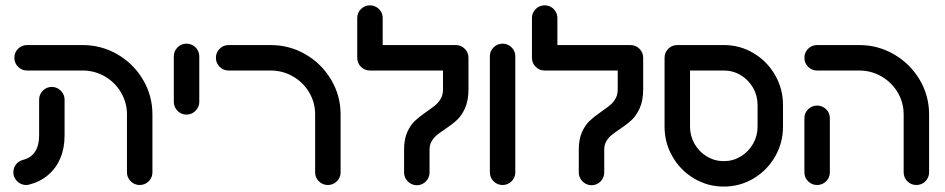

<svg xmlns="http://www.w3.org/2000/svg" viewBox="-20 -687 3534 718"><path d="M77.4 4.8Q65.2 4.8 54.3 -1.5Q43.3 -7.8 36.7 -18.7Q30 -29.6 30 -43Q30 -59.3 39.8 -72Q49.6 -84.8 65.2 -88.9Q95.6 -96.3 110.9 -119.4Q126.3 -142.6 126.3 -180V-314.1Q126.3 -327 132.6 -338Q138.9 -348.9 149.8 -355.4Q160.7 -361.9 173.7 -361.9Q186.7 -361.9 197.6 -355.4Q208.5 -348.9 215 -338Q221.5 -327 221.5 -314.1V-180Q221.5 -133 205.6 -95.4Q189.6 -57.8 160 -32.6Q130.4 -7.4 90.4 3Q83 4.8 77.4 4.8ZM502.6 4.8Q489.6 4.8 478.7 -1.5Q467.8 -7.8 461.3 -18.7Q454.8 -29.6 454.8 -42.6V-259.3Q454.8 -303.7 432.4 -341.5Q410 -379.3 371.9 -401.3Q333.7 -423.3 288.9 -423.3H81.1Q61.5 -423.3 47.6 -437.2Q33.7 -451.1 33.7 -471.1Q33.7 -490.7 47.6 -504.6Q61.5 -518.5 81.1 -518.5H288.9Q359.6 -518.5 419.6 -483.5Q479.6 -448.5 514.8 -388.9Q550 -329.3 550 -259.3V-42.6Q550 -23 536.1 -9.1Q522.2 4.8 502.6 4.8Z M630 -306.3V-476.3Q630 -495.9 643.9 -509.8Q657.8 -523.7 677.4 -523.7Q690.4 -523.7 701.3 -517.4Q712.2 -511.1 718.7 -500.2Q725.2 -489.3 725.2 -476.3V-306.3Q725.2 -293.3 718.7 -282.4Q712.2 -271.5 701.3 -265Q690.4 -258.5 677.4 -258.5Q664.4 -258.5 653.5 -265Q642.6 -271.5 636.3 -282.4Q630 -293.3 630 -306.3Z M1205.9 4.8Q1186.3 4.8 1172.4 -9.1Q1158.5 -23 1158.5 -42.6V-259.3Q1158.5 -303.7 1136.1 -341.5Q1113.7 -379.3 1075.4 -401.3Q1037 -423.3 992.2 -423.3H834.8Q815.2 -423.3 801.3 -437.2Q787.4 -451.1 787.4 -471.1Q787.4 -490.7 801.3 -504.6Q815.2 -518.5 834.8 -518.5H992.2Q1063 -518.5 1123 -483.5Q1183 -448.5 1218.3 -388.9Q1253.7 -329.3 1253.7 -259.3V-42.6Q1253.7 -29.6 1247.2 -18.7Q1240.7 -7.8 1229.8 -1.5Q1218.9 4.8 1205.9 4.8Z M1491.1 -42.2V-127.8Q1491.1 -166.7 1503.1 -193.3Q1515.2 -220 1532.2 -235.7Q1549.3 -251.5 1576.7 -270.4Q1597.4 -284.8 1609.3 -294.8Q1621.1 -304.8 1628.9 -319.1Q1636.7 -333.3 1636.7 -353V-471.1H1731.9V-353Q1731.9 -311.5 1719.3 -283.1Q1706.7 -254.8 1688.9 -238.3Q1671.1 -221.9 1643 -203Q1623.3 -190 1612.2 -180.6Q1601.1 -171.1 1593.7 -158Q1586.3 -144.8 1586.3 -127.8V-42.2Q1586.3 -29.3 1580 -18.3Q1573.7 -7.4 1562.8 -0.9Q1551.9 5.6 1538.9 5.6Q1525.9 5.6 1515 -0.9Q1504.1 -7.4 1497.6 -18.3Q1491.1 -29.3 1491.1 -42.2ZM1363.3 -667Q1376.3 -667 1387.2 -660.7Q1398.1 -654.4 1404.6 -643.5Q1411.1 -632.6 1411.1 -619.6V-471.1H1315.9V-619.6Q1315.9 -639.3 1329.8 -653.1Q1343.7 -667 1363.3 -667ZM1315.9 -471.1Q1315.9 -490.7 1329.8 -504.6Q1343.7 -518.5 1363.3 -518.5H1684.4Q1704.1 -518.5 1718 -504.6Q1731.9 -490.7 1731.9 -471.1Q1731.9 -451.1 1718 -437.2Q1704.1 -423.3 1684.4 -423.3H1363.3Q1343.7 -423.3 1329.8 -437.2Q1315.9 -451.1 1315.9 -471.1Z M1811.9 -42.6V-476.3Q1811.9 -495.9 1825.7 -509.8Q1839.6 -523.7 1859.3 -523.7Q1872.2 -523.7 1883.1 -517.4Q1894.1 -511.1 1900.6 -500.2Q1907 -489.3 1907 -476.3V-42.6Q1907 -29.6 1900.6 -18.7Q1894.1 -7.8 1883.1 -1.5Q1872.2 4.8 1859.3 4.8Q1839.6 4.8 1825.7 -9.1Q1811.9 -23 1811.9 -42.6Z M2144.4 -42.2V-127.8Q2144.4 -166.7 2156.5 -193.3Q2168.5 -220 2185.6 -235.7Q2202.6 -251.5 2230 -270.4Q2250.7 -284.8 2262.6 -294.8Q2274.4 -304.8 2282.2 -319.1Q2290 -333.3 2290 -353V-471.1H2385.2V-353Q2385.2 -311.5 2372.6 -283.1Q2360 -254.8 2342.2 -238.3Q2324.4 -221.9 2296.3 -203Q2276.7 -190 2265.6 -180.6Q2254.4 -171.1 2247 -158Q2239.6 -144.8 2239.6 -127.8V-42.2Q2239.6 -29.3 2233.3 -18.3Q2227 -7.4 2216.1 -0.9Q2205.2 5.6 2192.2 5.6Q2179.3 5.6 2168.3 -0.9Q2157.4 -7.4 2150.9 -18.3Q2144.4 -29.3 2144.4 -42.2ZM2016.7 -667Q2029.6 -667 2040.6 -660.7Q2051.5 -654.4 2058 -643.5Q2064.4 -632.6 2064.4 -619.6V-471.1H1969.3V-619.6Q1969.3 -639.3 1983.1 -653.1Q1997 -667 2016.7 -667ZM1969.3 -471.1Q1969.3 -490.7 1983.1 -504.6Q1997 -518.5 2016.7 -518.5H2337.8Q2357.4 -518.5 2371.3 -504.6Q2385.2 -490.7 2385.2 -471.1Q2385.2 -451.1 2371.3 -437.2Q2357.4 -423.3 2337.8 -423.3H2016.7Q1997 -423.3 1983.1 -437.2Q1969.3 -451.1 1969.3 -471.1Z M2465.2 -213.3V-471.1Q2465.2 -490.7 2479.1 -504.6Q2493 -518.5 2512.6 -518.5H2687Q2747.4 -518.5 2798.1 -488.1Q2848.9 -457.8 2878.5 -406.3Q2908.1 -354.8 2908.1 -294.4V-213.3Q2908.1 -153 2878.5 -101.5Q2848.9 -50 2798 -19.6Q2747 10.7 2686.7 10.7Q2626.3 10.7 2575.4 -19.6Q2524.4 -50 2494.8 -101.5Q2465.2 -153 2465.2 -213.3ZM2686.7 -84.4Q2721.1 -84.4 2750 -101.9Q2778.9 -119.3 2795.9 -148.9Q2813 -178.5 2813 -213.3V-294.4Q2813 -329.6 2795.9 -359.1Q2778.9 -388.5 2750 -405.9Q2721.1 -423.3 2686.7 -423.3H2560.4V-213.3Q2560.4 -178.5 2577.4 -148.9Q2594.4 -119.3 2623.3 -101.9Q2652.2 -84.4 2686.7 -84.4Z M2988.1 -42.6V-244.8Q2988.1 -264.4 3002 -278.3Q3015.9 -292.2 3035.6 -292.2Q3048.5 -292.2 3059.4 -285.9Q3070.4 -279.6 3076.9 -268.7Q3083.3 -257.8 3083.3 -244.8V-42.6Q3083.3 -29.6 3076.9 -18.7Q3070.4 -7.8 3059.4 -1.5Q3048.5 4.8 3035.6 4.8Q3015.9 4.8 3002 -9.1Q2988.1 -23 2988.1 -42.6ZM3406.7 4.8Q3387 4.8 3373.1 -9.1Q3359.3 -23 3359.3 -42.6V-259.3Q3359.3 -303.7 3336.9 -341.5Q3314.4 -379.3 3276.1 -401.3Q3237.8 -423.3 3193 -423.3H3035.6Q3015.9 -423.3 3002 -437.2Q2988.1 -451.1 2988.1 -471.1Q2988.1 -490.7 3002 -504.6Q3015.9 -518.5 3035.6 -518.5H3193Q3263.7 -518.5 3323.7 -483.5Q3383.7 -448.5 3419.1 -388.9Q3454.4 -329.3 3454.4 -259.3V-42.6Q3454.4 -29.6 3448 -18.7Q3441.5 -7.8 3430.6 -1.5Q3419.6 4.8 3406.7 4.8Z"/></svg>

Font: 26F Galaxy Hebrew Extra Bold
Style: Regular
Weight: 800
Designer: C₂₉H₂₅N₃O₅
Version: Version 1.000